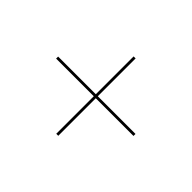

<svg xmlns="http://www.w3.org/2000/svg" viewBox="-95 -570 709 709"><g transform="rotate(45 259.5 -215.0)"><path d="M254 -12.9V-208.9H57.3V-219.4H254V-416.9H264.5V-219.4H461.3V-208.9H264.5V-12.9Z"/></g></svg>

Font: Playfair 144pt SemiCondensed Medium
Style: Regular
Weight: 500
Width: 4
Designer: Claus Eggers Sørensen
Foundry: Claus Eggers Sørensen
Version: Version 2.203